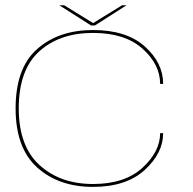

<svg xmlns="http://www.w3.org/2000/svg" viewBox="-20 -708 734 732"><path d="M334.5 4.5Q461 4.5 531.5 -59.8Q602 -124 602 -200.5H590.5Q590.5 -130 523 -68.2Q455.5 -6.5 334.5 -6.5Q209.5 -6.5 130.5 -78.8Q51.5 -151 51.5 -294.5Q51.5 -441.5 129.5 -512Q207.5 -582.5 334.5 -582.5Q456 -582.5 523.2 -522.5Q590.5 -462.5 590.5 -388H602Q602 -468.5 532 -531Q462 -593.5 334.5 -593.5Q204 -593.5 121.8 -521.2Q39.5 -449 39.5 -294.5Q39.5 -143.5 121.8 -69.5Q204 4.5 334.5 4.5ZM327 -611H342L462.5 -688H445.5L335 -620L224.5 -688H206Z"/></svg>

Font: Anybody Expanded Thin
Style: Regular
Weight: 250
Width: 7
Version: Version 1.113;gftools[0.9.25]